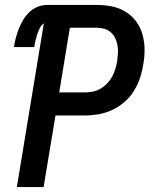

<svg xmlns="http://www.w3.org/2000/svg" viewBox="-20 -755 640 775"><path d="M48 0 157 -661Q146 -653 140 -640.5Q134 -628 130 -615.5Q126 -603 123 -590.5Q120 -578 118 -565H36Q39 -584 44 -602.5Q49 -621 56 -639Q63 -657 73.5 -674.5Q84 -692 98.5 -706Q113 -720 132 -727.5Q151 -735 169 -735H371Q402 -735 432 -729Q462 -723 487 -707.5Q512 -692 529.5 -668.5Q547 -645 555 -616.5Q563 -588 563.5 -556.5Q564 -525 558 -494Q554 -467 545 -440Q536 -413 520.5 -388Q505 -363 482.5 -343.5Q460 -324 433.5 -311.5Q407 -299 379 -294Q351 -289 324 -289H204L156 0ZM324 -382Q340 -382 356 -385.5Q372 -389 386.5 -397.5Q401 -406 413 -418.5Q425 -431 433 -446Q441 -461 445.5 -476.5Q450 -492 453 -508Q455 -524 456 -540Q457 -556 454.5 -571Q452 -586 445.5 -600Q439 -614 428 -624Q417 -634 402 -638.5Q387 -643 371 -643H262L219 -382Z"/></svg>

Font: Iosevka Curly SmBdEx
Style: Italic
Weight: 600
Width: 7
Italic angle: -9°
Monospace: yes
Designer: Belleve Invis
Foundry: Belleve Invis
Version: Version 11.1.0; ttfautohint (v1.8.3)